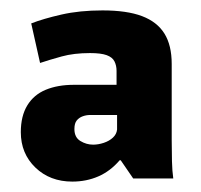

<svg xmlns="http://www.w3.org/2000/svg" viewBox="-20 -624 386 369"><path d="M119 -275Q76 -275 48 -302Q20 -329 20 -370Q20 -401 32.5 -421.5Q45 -442 68 -451.5Q91 -461 122 -461H204V-488Q204 -498 200 -506Q196 -514 185 -518Q174 -522 153 -522Q122 -522 98.5 -515.5Q75 -509 57 -503L40 -579Q63 -588 98 -596Q133 -604 177 -604Q224 -604 253 -593Q282 -582 296 -559.5Q310 -537 310 -501V-354Q310 -333 310.5 -314Q311 -295 313 -281H236L212 -316H210Q192 -295 169 -285Q146 -275 119 -275ZM159 -346Q169 -346 179.5 -349.5Q190 -353 197 -359.5Q204 -366 205 -375V-403H153Q146 -403 139 -400.5Q132 -398 127.5 -392.5Q123 -387 123 -376Q123 -360 134.5 -353Q146 -346 159 -346Z"/></svg>

Font: Murecho Thin
Style: Bold
Weight: 700
Version: Version 1.010